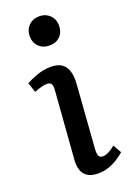

<svg xmlns="http://www.w3.org/2000/svg" viewBox="-149 -815 607 885"><g transform="rotate(-20 155.0 -373.0)"><path d="M116 -414Q118 -436 112.5 -445.5Q107 -455 91 -455Q78 -455 63.5 -451Q49 -447 28 -439L12 -487Q31 -498 65 -510.5Q99 -523 136 -523Q165 -523 185 -511Q205 -499 214 -473Q223 -447 220 -407L197 -96Q196 -74 200.5 -63.5Q205 -53 221 -53Q233 -53 248.5 -60.5Q264 -68 282 -83L305 -42Q294 -32 274 -18.5Q254 -5 228.5 4.5Q203 14 174 14Q140 14 121 1Q102 -12 95 -34.5Q88 -57 91 -85ZM92 -688Q92 -719 112 -739.5Q132 -760 164 -760Q186 -760 202 -750.5Q218 -741 227 -725.5Q236 -710 236 -689Q236 -657 216.5 -637Q197 -617 164 -617Q132 -617 112 -637Q92 -657 92 -688Z"/></g></svg>

Font: Literata 18pt Medium
Style: Italic
Weight: 500
Italic angle: -2°
Designer: Latin by Veronika Burian and Jose Scaglione. Greek by Irene Vlachou. Cyrillic by Vera Evstafieva
Foundry: TypeTogether
Version: Version 3.103;gftools[0.9.29]